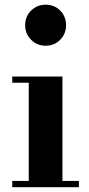

<svg xmlns="http://www.w3.org/2000/svg" viewBox="-20 -778 371 798"><path d="M169.5 -588Q134 -588 109.2 -612.8Q84.5 -637.5 84.5 -673Q84.5 -709.5 109.2 -734Q134 -758.5 169.5 -758.5Q206 -758.5 230.2 -734Q254.5 -709.5 254.5 -673Q254.5 -637.5 230.2 -612.8Q206 -588 169.5 -588ZM239.5 -460V-26H308V0H31V-26H99.5V-434H31V-460Z"/></svg>

Font: Bodoni Moda 9pt
Style: Bold
Weight: 700
Designer: Owen Earl
Foundry: indestructible type
Version: Version 2.005